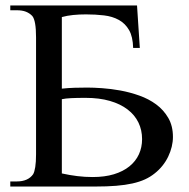

<svg xmlns="http://www.w3.org/2000/svg" viewBox="-20 -682 690 702"><path d="M466.8 -506.8Q465.8 -547.9 451.9 -572Q438 -596.2 414.6 -609.1Q391.1 -622.1 360.4 -625.7Q329.6 -629.4 294.4 -629.4Q269.5 -629.4 247.6 -627.2Q225.6 -625 206.1 -619.6V-357.9Q229.5 -360.4 252.7 -361.1Q275.9 -361.8 299.3 -361.8Q321.8 -361.8 353.5 -359.6Q385.3 -357.4 420.2 -351.1Q455.1 -344.7 489.5 -332.5Q523.9 -320.3 551 -300.3Q578.1 -280.3 595.2 -251Q612.3 -221.7 612.3 -181.2Q612.3 -163.6 607.9 -145.5Q603.5 -127.4 595.2 -109.9Q586.9 -92.3 574.2 -76.4Q561.5 -60.5 545.4 -47.9Q529.8 -35.2 510 -26.1Q490.2 -17.1 464.1 -11.2Q438 -5.4 404.8 -2.7Q371.6 0 329.1 0H17.6V-18.6H41.5Q82.5 -18.6 101.1 -44.9Q106 -53.2 108.9 -71.3Q111.8 -89.4 111.8 -117.7V-545.4Q111.8 -606.9 98.1 -623.5Q88.4 -633.8 74.7 -639.2Q61 -644.5 41.5 -644.5H17.6V-662.1H481L491.2 -506.8ZM499.5 -173.3Q499.5 -206.5 486.1 -234.1Q472.7 -261.7 446.5 -281.7Q420.4 -301.8 381.8 -313Q343.3 -324.2 293 -324.2Q261.7 -324.2 240.7 -323.2Q219.7 -322.3 206.1 -319.3V-47.9Q234.9 -41.5 262.7 -38.1Q290.5 -34.7 318.8 -34.7Q362.8 -34.7 396.5 -44.9Q430.2 -55.2 453.1 -73.7Q476.1 -92.3 487.8 -117.7Q499.5 -143.1 499.5 -173.3Z"/></svg>

Font: Doulos SIL APac
Style: Regular
Weight: 400
Designer: Walt Agee, Victor Gaultney, Peter Martin, Debbi Hosken, Becca Hirsbrunner
Foundry: SIL International
Version: Version 5.000